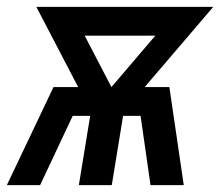

<svg xmlns="http://www.w3.org/2000/svg" viewBox="-34 -540 654 560"><path d="M-14 0 122 -286H194L72 -520H588L388 -286H460L502 0H405L376 -202H325L292 0H196L229 -202H178L83 0ZM291 -286 419 -436H213Z"/></svg>

Font: Iosevka Aile Medium
Style: Italic
Weight: 500
Italic angle: -9°
Designer: Belleve Invis
Foundry: Belleve Invis
Version: Version 31.1.0; ttfautohint (v1.8.4)